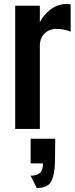

<svg xmlns="http://www.w3.org/2000/svg" viewBox="-20 -654 378 974"><path d="M318.4 -633.8Q319.8 -633.8 338.4 -631.8V-493.7Q303.7 -507.3 266.6 -507.3Q229.5 -507.3 206.1 -483.9Q182.1 -460.4 182.1 -421.9V0H57.1V-625H182.1V-541.5Q201.2 -579.1 237.3 -606.4Q273.4 -633.8 318.4 -633.8ZM135.3 49.8H260.3Q259.8 171.9 256.8 201.2Q251 256.8 231 278.3Q210.9 299.8 166.5 299.8L135.3 237.3Q168.9 237.3 183.6 222.7Q198.2 208 197.8 174.8H135.3Z"/></svg>

Font: Oswald
Style: Book
Weight: 400
Designer: vernon adams
Foundry: vernon adams
Version: Version 1.000